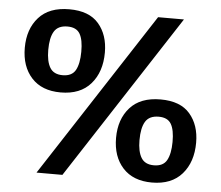

<svg xmlns="http://www.w3.org/2000/svg" viewBox="-52 -774 972 845"><g transform="rotate(5 434.0 -351.5)"><path d="M139.3 12.7 612.7 -715.3H727L253.7 12.7ZM214 -348Q131 -348 85.5 -397.8Q40 -447.7 40 -530.3Q40 -613 86 -664.5Q132 -716 221 -716Q308.7 -716 350.8 -666.8Q393 -617.7 393 -540Q393 -454 346.8 -401Q300.7 -348 214 -348ZM216.3 -424.3Q257.3 -424.3 273.2 -452.8Q289 -481.3 289.3 -534Q289.7 -587.3 274.2 -613.5Q258.7 -639.7 219.3 -639.7Q177.7 -639.7 160.7 -611.8Q143.7 -584 143.7 -529.7Q143.7 -479 160.2 -451.7Q176.7 -424.3 216.3 -424.3ZM648.7 12Q565.7 12 520.2 -37.8Q474.7 -87.7 474.7 -170Q474.7 -252.7 520.7 -304.2Q566.7 -355.7 655.7 -355.7Q743.3 -355.7 785.5 -306.5Q827.7 -257.3 827.7 -179.7Q827.7 -94 781.5 -41Q735.3 12 648.7 12ZM651 -64.3Q692 -64.3 707.8 -92.8Q723.7 -121.3 724 -173.7Q724.3 -227 708.8 -253.2Q693.3 -279.3 654 -279.3Q612.3 -279.3 595.3 -251.5Q578.3 -223.7 578.3 -169.3Q578.3 -119 594.8 -91.7Q611.3 -64.3 651 -64.3Z"/></g></svg>

Font: Bitter Thin
Style: Regular
Weight: 100
Designer: Sol Matas, and Bitter project Authors
Foundry: Sol Matas
Version: Version 2.002